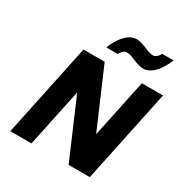

<svg xmlns="http://www.w3.org/2000/svg" viewBox="-239 -1287 1417 1476"><g transform="rotate(30 469.5 -549.5)"><path d="M604.6 -954C604.6 -954 663.9 -927 702.9 -927C812.9 -927 875.1 -1099 875.1 -1099H774.1C774.1 -1099 751.4 -1053 719.4 -1053C683.4 -1053 647.4 -1072 647.4 -1072C647.4 -1072 588.1 -1099 549.1 -1099C439.1 -1099 376.9 -927 376.9 -927H477.9C477.9 -927 500.6 -973 532.6 -973C568.6 -973 604.6 -954 604.6 -954ZM355.7 -512H357.7L578 0H766L939.5 -825H751.5L643.8 -313H641.8L421.5 -825H233.5L60 0H248Z"/></g></svg>

Font: Hussar
Style: BdOblTwo
Weight: 700
Foundry: Cannot Into Space Fonts
Version: Version 2.00